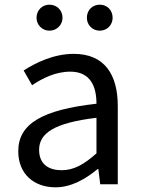

<svg xmlns="http://www.w3.org/2000/svg" viewBox="-20 -787 604 820"><path d="M217 13C284 13 345 -22 397 -65H400L408 0H483V-334C483 -468 427 -557 295 -557C208 -557 131 -518 81 -486L117 -423C160 -452 217 -481 280 -481C369 -481 392 -414 392 -344C161 -318 58 -259 58 -141C58 -43 126 13 217 13ZM243 -60C189 -60 147 -85 147 -147C147 -217 209 -262 392 -284V-132C339 -85 296 -60 243 -60ZM191 -656C223 -656 247 -681 247 -711C247 -743 223 -767 191 -767C160 -767 136 -743 136 -711C136 -681 160 -656 191 -656ZM406 -656C438 -656 461 -681 461 -711C461 -743 438 -767 406 -767C374 -767 351 -743 351 -711C351 -681 374 -656 406 -656Z"/></svg>

Font: Source Han Sans TC
Style: Regular
Weight: 400
Designer: Ryoko NISHIZUKA 西塚涼子 (kana, bopomofo & ideographs); Paul D. Hunt (Latin, Greek & Cyrillic); Sandoll Communications 산돌커뮤니
Foundry: Adobe
Version: Version 2.002;hotconv 1.0.116;makeotfexe 2.5.65601